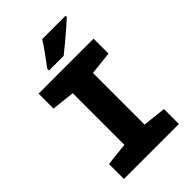

<svg xmlns="http://www.w3.org/2000/svg" viewBox="-268 -1032 1136 1136"><g transform="rotate(-45 300.0 -463.5)"><path d="M70 0V-125L215 -141V-573L70 -589V-714H530V-589L384 -573V-141L530 -125V0ZM210 -781Q235 -815 264 -854.5Q293 -894 313 -927H509V-917Q490 -899 458.5 -871.5Q427 -844 393 -816Q359 -788 333 -767H210Z"/></g></svg>

Font: Noto Sans Mono Black
Style: Regular
Weight: 900
Designer: Monotype Design Team
Foundry: Monotype Imaging Inc.
Version: Version 2.014